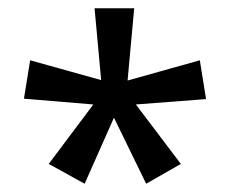

<svg xmlns="http://www.w3.org/2000/svg" viewBox="-20 -871 556 465"><path d="M305 -851 289 -676 464 -725 479 -631 309 -618 418 -474 334 -426 256 -586 185 -426 98 -474 206 -618 38 -632 53 -725 225 -677 209 -851Z"/></svg>

Font: Noto Sans Tamil UI ExtraCondensed Medium
Style: Regular
Weight: 500
Width: 2
Designer: Jelle Bosma - Monotype Design Team
Foundry: Monotype Imaging Inc.
Version: Version 2.004; ttfautohint (v1.8.4.7-5d5b)